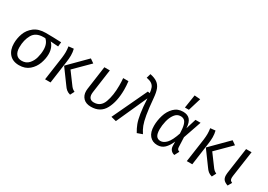

<svg xmlns="http://www.w3.org/2000/svg" viewBox="6 -1653 3514 2520"><g transform="rotate(30 1763.5 -393.0)"><path d="M54 -205Q54 -282 81 -356Q108 -430 174 -481Q240 -532 349 -532Q452 -532 584 -526L577 -459L459 -467Q487 -442 503.5 -401Q520 -360 520 -308Q520 -240 493.5 -166Q467 -92 407 -40Q347 12 253 12Q158 12 106 -47Q54 -106 54 -205ZM434 -323Q434 -375 418.5 -411.5Q403 -448 377 -469H350Q234 -469 188 -388Q142 -307 142 -195Q142 -128 171 -92Q200 -56 255 -56Q321 -56 361 -99.5Q401 -143 417.5 -204Q434 -265 434 -323Z M927 -67 771 -280 1028 -538 1088 -496 869 -278 986 -120Q1007 -90 1021.5 -76.5Q1036 -63 1061 -51L1029 11Q992 1 969.5 -18Q947 -37 927 -67ZM695 -359Q701 -409 701 -444Q701 -484 694 -528L770 -536Q782 -490 782 -440Q782 -393 774 -338L727 0H644Z M1612 -401Q1612 -221 1549.5 -104.5Q1487 12 1344 12Q1268 12 1227.5 -29.5Q1187 -71 1187 -137Q1187 -157 1189 -168L1239 -526H1322L1272 -167Q1270 -147 1270 -140Q1270 -99 1290 -77.5Q1310 -56 1349 -56Q1452 -56 1490.5 -161Q1529 -266 1529 -415Q1529 -480 1524 -526H1604Q1612 -459 1612 -401Z M2002 -497Q2015 -345 2030.5 -256Q2046 -167 2065.5 -116.5Q2085 -66 2117 -18L2039 10Q2007 -43 1987 -95.5Q1967 -148 1953.5 -233.5Q1940 -319 1933 -455L1723 11L1645 -9L1893 -535L1925 -529Q1920 -579 1907.5 -609Q1895 -639 1867 -657.5Q1839 -676 1789 -685L1808 -750Q1878 -736 1917.5 -707.5Q1957 -679 1976 -630Q1995 -581 2002 -497Z M2572 -372 2620 -526H2697L2603 -253L2609 -107Q2610 -86 2617.5 -75Q2625 -64 2646 -57L2610 12Q2577 6 2555.5 -18.5Q2534 -43 2533 -83L2532 -146Q2499 -70 2456 -29Q2413 12 2349 12Q2275 12 2231 -39.5Q2187 -91 2187 -187Q2187 -267 2211.5 -347.5Q2236 -428 2290.5 -483Q2345 -538 2428 -538Q2496 -538 2531.5 -499Q2567 -460 2572 -372ZM2274 -186Q2274 -117 2295 -86Q2316 -55 2359 -55Q2405 -55 2449 -101.5Q2493 -148 2533 -268Q2531 -348 2519 -392Q2507 -436 2485 -453.5Q2463 -471 2429 -471Q2375 -471 2340 -423Q2305 -375 2289.5 -308.5Q2274 -242 2274 -186ZM2538 -791 2479 -597H2419L2450 -798Z M3075 -67 2919 -280 3176 -538 3236 -496 3017 -278 3134 -120Q3155 -90 3169.5 -76.5Q3184 -63 3209 -51L3177 11Q3140 1 3117.5 -18Q3095 -37 3075 -67ZM2843 -359Q2849 -409 2849 -444Q2849 -484 2842 -528L2918 -536Q2930 -490 2930 -440Q2930 -393 2922 -338L2875 0H2792Z M3414 -134Q3412 -112 3412 -106Q3412 -83 3420.5 -71Q3429 -59 3450 -50L3416 10Q3369 -6 3349 -30.5Q3329 -55 3329 -98Q3329 -107 3331 -131L3387 -526H3470Z"/></g></svg>

Font: Fira Sans Book
Style: Italic
Weight: 350
Italic angle: -8°
Designer: bBox Type GmbH & Carrois Corporate GbR & Edenspiekermann AG
Foundry: bBox Type GmbH & Carrois Corporate GbR & Edenspiekermann AG
Version: Version 4.301